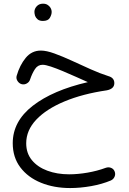

<svg xmlns="http://www.w3.org/2000/svg" viewBox="-20 -687 680 1016"><path d="M162.1 -624Q162.1 -640.6 174.6 -654.1Q187 -667.5 207.5 -667.5Q221.7 -667.5 231.2 -661.6Q240.7 -655.8 246.1 -647.5Q253.4 -636.2 253.4 -623.5Q253.4 -609.4 243.9 -592.8Q234.4 -576.2 207 -576.2Q189 -576.2 179.2 -584.5Q169.4 -592.8 165.5 -603.5Q162.1 -615.7 162.1 -624ZM196.3 -419.4Q225.6 -419.4 268.6 -403.8Q311.5 -388.2 360.8 -365.5Q410.2 -342.8 460.2 -320.3Q510.3 -297.9 553.7 -284.2Q585 -275.4 585 -247.1Q585 -216.8 544.9 -209Q417.5 -190.4 321.5 -150.4Q225.6 -110.4 172.1 -54Q118.7 2.4 118.7 71.3Q118.7 124 148.9 160.6Q179.2 197.3 230.7 216.3Q282.2 235.4 345.7 235.4Q391.6 235.4 442.9 226.6Q494.1 217.8 539.1 201.2Q554.2 195.8 567.6 201.2Q581.1 206.5 586.4 219.7Q592.3 233.9 586.4 247.8Q580.6 261.7 566.4 268.1Q520 287.6 462.4 297.9Q404.8 308.1 351.1 308.1Q265.6 308.1 196.8 280Q127.9 252 87.6 198.7Q47.4 145.5 47.4 70.8Q47.4 -44.9 153.3 -127.2Q259.3 -209.5 444.8 -252.4Q417 -264.6 382.3 -280.3Q347.7 -295.9 312.7 -310.5Q277.8 -325.2 249.3 -334.7Q220.7 -344.2 205.6 -344.2Q180.2 -344.2 165.3 -321.8Q150.4 -299.3 139.6 -267.6Q135.7 -253.4 122.3 -245.6Q108.9 -237.8 94.2 -241.7Q80.6 -245.6 72.3 -259Q64 -272.5 68.4 -286.6Q84.5 -342.3 116.2 -380.9Q147.9 -419.4 196.3 -419.4Z"/></svg>

Font: Mikhak Regular
Style: Regular
Weight: 400
Designer: Amin Abedi
Version: Version 3.3